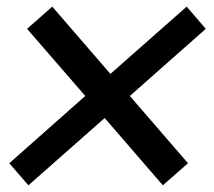

<svg xmlns="http://www.w3.org/2000/svg" viewBox="-20 -677 640 574"><path d="M293 -324.2 64.9 -123 7.8 -189 234.9 -390.1 61 -590.8 136.2 -657.2 310.1 -456.1 538.1 -657.2 595.2 -590.8 368.2 -390.1 542 -189 466.8 -123Z"/></svg>

Font: Cooper Hewitt
Style: Medium Italic
Weight: 708
Designer: Village Type and Design LLC
Foundry: Cooper Hewitt Smithsonian Design Museum
Version: 1.000